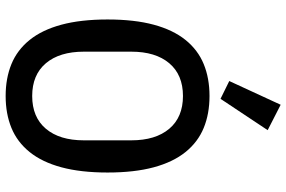

<svg xmlns="http://www.w3.org/2000/svg" viewBox="-187 -815 1014 680"><g transform="rotate(90 320.0 -475.0)"><path d="M320 12Q257 12 207 -8.5Q157 -29 121.5 -73Q86 -117 67.5 -185.5Q49 -254 49 -349Q49 -444 67.5 -512.5Q86 -581 121.5 -625Q157 -669 207 -689.5Q257 -710 320 -710Q383 -710 433 -689.5Q483 -669 518.5 -625Q554 -581 572.5 -512.5Q591 -444 591 -349Q591 -254 572.5 -185.5Q554 -117 518.5 -73Q483 -29 433 -8.5Q383 12 320 12ZM320 -82Q395 -82 436 -130.5Q477 -179 477 -265V-433Q477 -519 436 -567.5Q395 -616 320 -616Q245 -616 204 -567.5Q163 -519 163 -433V-265Q163 -179 204 -130.5Q245 -82 320 -82ZM330 -749 267 -780 351 -962 441 -916Z"/></g></svg>

Font: IBM Plex Sans Condensed Medium
Style: Regular
Weight: 500
Width: 3
Designer: Mike Abbink, Paul van der Laan, Pieter van Rosmalen
Foundry: Bold Monday
Version: Version 1.3